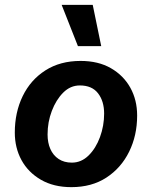

<svg xmlns="http://www.w3.org/2000/svg" viewBox="-20 -761 625 791"><path d="M274 10Q201 10 148.5 -20.5Q96 -51 68.5 -101.5Q41 -152 41 -215Q41 -298 73.5 -365Q106 -432 167 -471Q228 -510 312 -510Q385 -510 437 -480Q489 -450 517 -399.5Q545 -349 545 -285Q545 -203 512 -136Q479 -69 418.5 -29.5Q358 10 274 10ZM276 -91Q315 -91 345 -120.5Q375 -150 392 -196.5Q409 -243 409 -293Q409 -344 384 -376.5Q359 -409 309 -409Q270 -409 240.5 -379.5Q211 -350 193.5 -304Q176 -258 176 -207Q176 -173 187.5 -147Q199 -121 221.5 -106Q244 -91 276 -91ZM362 -741 397 -571H301L234 -741Z"/></svg>

Font: Kantumruy Pro SemiBold
Style: Italic
Weight: 600
Italic angle: -13°
Version: Version 1.002